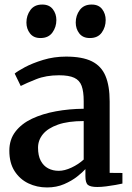

<svg xmlns="http://www.w3.org/2000/svg" viewBox="-20 -812 579 843"><path d="M186.5 11Q142 11 104.5 -7Q67 -25 44 -60.8Q21 -96.5 21 -150.5Q21 -199.5 47.8 -234.2Q74.5 -269 120.5 -290.8Q166.5 -312.5 225 -323.2Q283.5 -334 347.5 -334.5V-368Q347.5 -410 338.5 -434.8Q329.5 -459.5 306 -470.5Q282.5 -481.5 239 -481.5Q182 -481.5 138.8 -464.2Q95.5 -447 71 -434.5L44.5 -489Q56 -499 89 -516.8Q122 -534.5 169.5 -549Q217 -563.5 270 -563.5Q341.5 -563.5 383.2 -542.8Q425 -522 443.2 -478.5Q461.5 -435 461.5 -366.5V-53L517.5 -52.5V-6Q506.5 -3.5 487.2 0Q468 3.5 446.5 6.2Q425 9 407 9Q378 9 366.5 0.2Q355 -8.5 355 -38.5V-69.5Q342.5 -55.5 318.8 -36.8Q295 -18 261.5 -3.5Q228 11 186.5 11ZM238 -62Q263.5 -62 294 -76.2Q324.5 -90.5 347.5 -111.5V-280.5Q279 -280.5 234.5 -264.8Q190 -249 168.5 -222.8Q147 -196.5 147 -163.5Q147 -128.5 159 -106Q171 -83.5 191.5 -72.8Q212 -62 238 -62ZM157 -645Q127.5 -645 111.8 -665.2Q96 -685.5 96 -713Q96 -744 113.5 -768Q131 -792 165 -792H166Q196 -792 211.8 -771.8Q227.5 -751.5 227.5 -724Q227.5 -693 210 -669Q192.5 -645 158 -645ZM374 -645Q344 -645 328.2 -665.2Q312.5 -685.5 312.5 -713Q312.5 -744 330.2 -768Q348 -792 382 -792H383Q413 -792 428.5 -771.8Q444 -751.5 444 -724Q444 -693 426.8 -669Q409.5 -645 375 -645Z"/></svg>

Font: Merriweather 28pt SemiBold
Style: Regular
Weight: 600
Version: Version 2.100